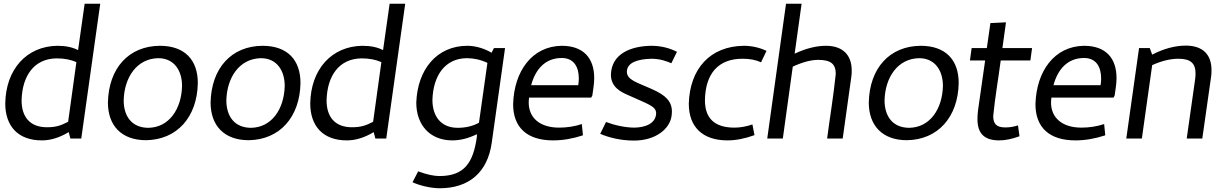

<svg xmlns="http://www.w3.org/2000/svg" viewBox="-20 -738 6523 1023"><path d="M282 -427C323 -427 358 -420 387 -407L343 -89C305 -70 281 -60 230 -60C138 -60 95 -117 95 -203C98 -333 161 -426 282 -427ZM8 -187C8 -68 74 10 203 10C249 10 296 -4 346 -34L355 0H413L514 -718H431L396 -471C367 -486 331 -494 286 -494C122 -492 11 -369 8 -187Z M823 -428C908 -428 950 -362 950 -280C947 -157 881 -59 771 -57C682 -57 639 -119 639 -203C642 -327 710 -426 823 -428ZM1034 -296C1034 -418 965 -494 832 -494C666 -493 559 -375 555 -192C555 -70 626 9 758 9C923 7 1031 -114 1034 -296Z M1370 -428C1455 -428 1497 -362 1497 -280C1494 -157 1428 -59 1318 -57C1229 -57 1186 -119 1186 -203C1189 -327 1257 -426 1370 -428ZM1581 -296C1581 -418 1512 -494 1379 -494C1213 -493 1106 -375 1102 -192C1102 -70 1173 9 1305 9C1470 7 1578 -114 1581 -296Z M1907 -427C1948 -427 1983 -420 2012 -407L1968 -89C1930 -70 1906 -60 1855 -60C1763 -60 1720 -117 1720 -203C1723 -333 1786 -426 1907 -427ZM1633 -187C1633 -68 1699 10 1828 10C1874 10 1921 -4 1971 -34L1980 0H2038L2139 -718H2056L2021 -471C1992 -486 1956 -494 1911 -494C1747 -492 1636 -369 1633 -187Z M2467 -428C2504 -428 2541 -420 2577 -403L2532 -84C2499 -66 2461 -57 2419 -57C2328 -57 2284 -120 2284 -206C2288 -334 2350 -427 2467 -428ZM2198 -191C2198 -73 2270 10 2390 10C2433 10 2476 -1 2521 -23V-10C2502 128 2455 200 2321 200C2292 200 2254 192 2208 175L2178 233C2212 249 2272 265 2323 265C2479 265 2578 180 2600 23L2671 -482H2612L2599 -457C2566 -477 2518 -494 2470 -494C2307 -494 2204 -367 2198 -191Z M3064 -320C3064 -309 3063 -296 3061 -284H2810C2832 -366 2883 -429 2973 -429C3037 -429 3064 -382 3064 -320ZM2714 -183C2714 -59 2788 10 2927 10C2979 10 3031 1 3086 -17L3080 -77C3041 -64 3000 -58 2959 -58C2858 -58 2797 -109 2797 -192C2797 -200 2798 -209 2799 -218H3130L3136 -229C3140 -258 3146 -291 3146 -322C3146 -428 3089 -494 2973 -494C2815 -492 2719 -359 2714 -183Z M3451 -425C3498 -425 3534 -411 3557 -401L3587 -462C3551 -480 3506 -494 3451 -494C3347 -493 3238 -455 3235 -340C3235 -272 3291 -247 3325 -232C3432 -183 3476 -173 3476 -134C3474 -79 3417 -59 3361 -58C3310 -58 3254 -71 3209 -88L3178 -25C3219 -7 3283 11 3358 11C3472 11 3548 -50 3558 -119C3559 -128 3560 -135 3560 -143C3560 -198 3527 -231 3452 -264C3377 -298 3320 -311 3320 -356C3321 -405 3377 -423 3451 -425Z M3938 -425C3975 -425 4007 -419 4035 -406L4064 -467C4026 -485 3984 -494 3943 -494C3764 -492 3655 -372 3650 -185C3650 -63 3722 10 3856 10C3900 10 3948 1 4000 -18L3989 -75C3957 -64 3925 -58 3893 -58C3789 -58 3736 -106 3736 -204C3738 -344 3806 -426 3938 -425Z M4433 -344C4421 -226 4402 -115 4387 0H4470L4516 -329C4518 -341 4518 -352 4518 -363C4518 -445 4470 -494 4381 -494C4331 -494 4276 -481 4214 -452L4251 -718H4168L4068 0H4151L4204 -383C4256 -407 4301 -419 4339 -419C4406 -419 4433 -398 4433 -344Z M4877 -428C4962 -428 5004 -362 5004 -280C5001 -157 4935 -59 4825 -57C4736 -57 4693 -119 4693 -203C4696 -327 4764 -426 4877 -428ZM5088 -296C5088 -418 5019 -494 4886 -494C4720 -493 4613 -375 4609 -192C4609 -70 4680 9 4812 9C4977 7 5085 -114 5088 -296Z M5304 10C5338 10 5373 2 5412 -12L5404 -70C5389 -65 5366 -59 5337 -59C5288 -59 5272 -79 5272 -120C5282 -222 5299 -317 5312 -416H5470L5479 -482H5321L5340 -619L5257 -615L5238 -482H5157L5148 -416H5229L5191 -150C5189 -133 5188 -118 5188 -104C5188 -31 5220 10 5304 10Z M5847 -320C5847 -309 5846 -296 5844 -284H5593C5615 -366 5666 -429 5756 -429C5820 -429 5847 -382 5847 -320ZM5497 -183C5497 -59 5571 10 5710 10C5762 10 5814 1 5869 -17L5863 -77C5824 -64 5783 -58 5742 -58C5641 -58 5580 -109 5580 -192C5580 -200 5581 -209 5582 -218H5913L5919 -229C5923 -258 5929 -291 5929 -322C5929 -428 5872 -494 5756 -494C5598 -492 5502 -359 5497 -183Z M6350 -346C6350 -335 6349 -323 6347 -310L6303 0H6386L6433 -330C6435 -342 6435 -354 6435 -365C6435 -447 6389 -495 6298 -495C6242 -495 6181 -479 6119 -447L6106 -482H6049L5981 0H6064L6119 -391C6170 -414 6217 -425 6258 -425C6324 -425 6350 -401 6350 -346Z"/></svg>

Font: Cantarell
Style: Oblique
Weight: 400
Italic angle: -8°
Designer: Dave Crossland
Version: Version 0.024